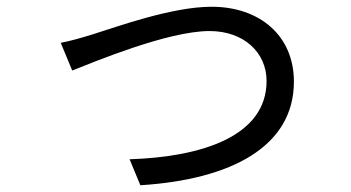

<svg xmlns="http://www.w3.org/2000/svg" viewBox="-20 -526 1040 569"><path d="M160 -399 194 -317C258 -342 477 -434 601 -434C703 -434 770 -370 770 -286C770 -123 580 -61 364 -54L396 23C666 6 851 -92 851 -284C851 -421 749 -506 607 -506C489 -506 325 -446 254 -424C222 -414 190 -405 160 -399Z"/></svg>

Font: ChiuKong Gothic CL
Style: Regular
Weight: 400
Designer: Ryoko NISHIZUKA 西塚涼子 (kana, bopomofo & ideographs); Paul D. Hunt (Latin, Greek & Cyrillic); Sandoll Communications 산돌커뮤니
Foundry: Adobe
Version: Version 1.300